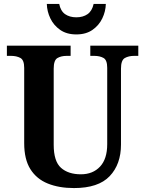

<svg xmlns="http://www.w3.org/2000/svg" viewBox="-20 -946 738 976"><path d="M356 10Q280 10 223 -13Q166 -36 134.5 -86Q103 -136 103 -218V-601Q103 -641 83.5 -651.5Q64 -662 36 -662H15V-714H339V-662H319Q291 -662 272 -651Q253 -640 253 -597V-210Q253 -126 290 -93Q327 -60 391 -60Q452 -60 488.5 -99Q525 -138 525 -213V-601Q525 -641 506 -651.5Q487 -662 459 -662H439V-714H683V-662H662Q634 -662 614.5 -651Q595 -640 595 -597V-211Q595 -111 537.5 -50.5Q480 10 356 10ZM368 -771Q319 -771 286 -794Q253 -817 236 -852.5Q219 -888 218 -926H281Q288 -890 311 -874Q334 -858 368 -858Q402 -858 425 -874Q448 -890 456 -926H518Q517 -888 500 -852.5Q483 -817 450 -794Q417 -771 368 -771Z"/></svg>

Font: Noto Serif Khmer SemiCondensed
Style: Bold
Weight: 700
Width: 4
Designer: Danh Hong and the Monotype Design Team
Foundry: Monotype Imaging Inc.
Version: Version 2.004; ttfautohint (v1.8.4.7-5d5b)